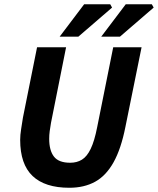

<svg xmlns="http://www.w3.org/2000/svg" viewBox="-20 -875 746 907"><path d="M307.6 12Q192.4 12 133.8 -43.7Q75.3 -99.4 75.3 -214.5Q75.3 -237.1 79.9 -265.9Q84.4 -294.7 88.4 -319.7L155.1 -651.8H292.2L220.9 -294.7Q217.4 -274.8 214.9 -256.1Q212.4 -237.4 212.4 -219.4Q212.4 -164.2 234.9 -135.2Q257.4 -106.2 311.6 -106.2Q343.3 -106.2 367.1 -120.8Q390.9 -135.4 408.5 -172Q426.2 -208.7 439 -274.1L514.8 -651.8H648.8L572.6 -276.3Q552 -172.1 516.5 -108.5Q481 -44.9 429.4 -16.5Q377.7 12 307.6 12ZM261.8 -701.8 377.4 -854.7H500.8L509.4 -839.2L350.1 -701.8ZM458.2 -701.8 573.9 -854.7H697.3L705.9 -839.2L546.6 -701.8Z"/></svg>

Font: Source Sans 3
Style: Italic
Weight: 200
Italic angle: -11°
Designer: Paul D. Hunt
Foundry: Adobe
Version: Version 3.046;hotconv 1.0.118;makeotfexe 2.5.65603